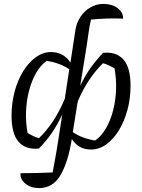

<svg xmlns="http://www.w3.org/2000/svg" viewBox="-20 -756 726 981"><path d="M179 3Q112 10 75.5 -31Q39 -72 39 -165Q39 -230 55 -289Q71 -348 99 -393Q127 -438 163.5 -464Q200 -490 240 -490Q305 -490 340 -436L365 -601Q371 -640 391.5 -670.5Q412 -701 442.5 -718.5Q473 -736 508 -736Q552 -736 581 -714.5Q610 -693 609 -661Q525 -664 445 -656Q438 -627 433 -592Q428 -557 423 -523L390 -318Q415 -370 443.5 -410Q472 -450 507 -486Q574 -493 610.5 -452Q647 -411 647 -318Q647 -253 631 -194Q615 -135 587 -89.5Q559 -44 522.5 -18Q486 8 445 8Q381 8 347 -46Q328 73 289 139Q250 205 180 205Q138 205 110 182.5Q82 160 85 129Q128 129 167 128Q206 127 249 125Q255 92 259.5 68Q264 44 268.5 17.5Q273 -9 279 -48L298 -171Q272 -116 243.5 -75Q215 -34 179 3ZM121 -76Q135 -68 149.5 -61Q164 -54 179 -50Q216 -85 249.5 -135Q283 -185 311 -251L334 -402Q288 -434 219 -445Q187 -423 164 -382.5Q141 -342 128 -291Q115 -240 113 -184.5Q111 -129 121 -76ZM352 -81Q398 -49 466 -38Q498 -60 521.5 -100.5Q545 -141 558 -192Q571 -243 573 -298.5Q575 -354 565 -407Q550 -415 536 -422Q522 -429 506 -433Q471 -399 437.5 -350Q404 -301 377 -237Z"/></svg>

Font: Piazzolla
Style: Italic
Weight: 400
Italic angle: -11.3°
Designer: Juan Pablo del Peral
Foundry: Huerta Tipografica
Version: Version 1.330